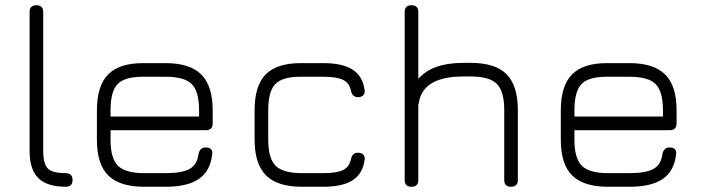

<svg xmlns="http://www.w3.org/2000/svg" viewBox="-20 -713 2683 733"><path d="M231 0Q160 0 126.5 -33Q93 -66 93 -136V-667Q93 -693 119 -693Q145 -693 145 -667V-136Q145 -87 163 -69.5Q181 -52 230 -52Q257 -52 257 -26Q257 0 231 0Z M530 0Q437 0 393.5 -43Q350 -86 350 -179V-292Q350 -386 393.5 -429.5Q437 -473 530 -472H612Q705 -472 748.5 -428.5Q792 -385 792 -292V-242Q792 -216 766 -216H402V-179Q402 -108 430.5 -80Q459 -52 530 -52H612Q676 -52 704.5 -68.5Q733 -85 738 -125Q743 -150 765 -150Q794 -150 790 -123Q783 -60 739.5 -30Q696 0 612 0ZM530 -420Q458 -421 430 -393Q402 -365 402 -292V-268H740V-292Q740 -364 712 -392Q684 -420 612 -420Z M1132 0Q1039 0 995.5 -43.5Q952 -87 952 -180V-293Q952 -387 995.5 -430Q1039 -473 1132 -472H1214Q1288 -472 1326.5 -447Q1365 -422 1372 -369Q1374 -357 1367 -349.5Q1360 -342 1347 -342Q1325 -342 1320 -366Q1314 -396 1290 -408Q1266 -420 1214 -420H1132Q1060 -421 1032 -393Q1004 -365 1004 -293V-180Q1004 -108 1032.5 -80Q1061 -52 1132 -52H1214Q1266 -52 1290 -64Q1314 -76 1320 -106Q1325 -130 1347 -130Q1360 -130 1367 -122.5Q1374 -115 1372 -103Q1365 -50 1326.5 -25Q1288 0 1214 0Z M1577 -26Q1577 0 1551 0Q1525 0 1525 -26V-667Q1525 -693 1551 -693Q1577 -693 1577 -667V-412Q1630 -473 1749 -473H1777Q1871 -473 1914 -429.5Q1957 -386 1957 -293V-26Q1957 0 1931 0Q1905 0 1905 -26V-293Q1905 -364 1877 -392.5Q1849 -421 1777 -421H1749Q1595 -421 1579 -321Q1579 -318 1577 -312Z M2301 0Q2208 0 2164.5 -43Q2121 -86 2121 -179V-292Q2121 -386 2164.5 -429.5Q2208 -473 2301 -472H2383Q2476 -472 2519.5 -428.5Q2563 -385 2563 -292V-242Q2563 -216 2537 -216H2173V-179Q2173 -108 2201.5 -80Q2230 -52 2301 -52H2383Q2447 -52 2475.5 -68.5Q2504 -85 2509 -125Q2514 -150 2536 -150Q2565 -150 2561 -123Q2554 -60 2510.5 -30Q2467 0 2383 0ZM2301 -420Q2229 -421 2201 -393Q2173 -365 2173 -292V-268H2511V-292Q2511 -364 2483 -392Q2455 -420 2383 -420Z"/></svg>

Font: Jura
Style: Regular
Weight: 400
Designer: Daniel Johnson, Alexei Vanyashin
Foundry: Daniel Johnson
Version: Version 5.103